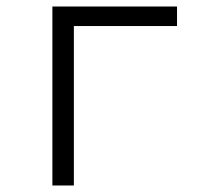

<svg xmlns="http://www.w3.org/2000/svg" viewBox="-20 -570 640 590"><path d="M141 0H207V-490H524V-550H141Z"/></svg>

Font: JetBrains Mono ExtraLight
Style: Regular
Weight: 240
Monospace: yes
Designer: Philipp Nurullin, Konstantin Bulenkov
Foundry: JetBrains
Version: Version 2.305